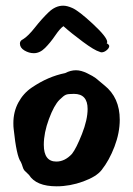

<svg xmlns="http://www.w3.org/2000/svg" viewBox="-20 -661 468 675"><path d="M27 -228Q27 -268 44.5 -300.5Q62 -333 91.5 -353Q121 -373 150 -385.5Q179 -398 209 -404Q228 -414 247 -414Q265 -414 286.5 -403.5Q308 -393 317 -386Q326 -379 347 -361Q401 -318 401 -240Q401 -194 382.5 -145.5Q364 -97 337 -63Q319 -40 272.5 -23Q226 -6 179 -6Q107 -6 82 -46Q70 -57 66 -61.5Q62 -66 59.5 -75Q57 -84 53 -92Q38 -112 28 -208Q27 -215 27 -228ZM50 -508Q50 -518 61 -523Q79 -534 103 -564.5Q127 -595 151 -618Q175 -641 202 -641Q216 -641 234 -633Q257 -623 307 -576.5Q357 -530 357 -513Q357 -511 355 -509Q364 -504 364 -499Q364 -492 355 -484.5Q346 -477 337 -477Q334 -477 330 -479Q312 -484 271.5 -514Q231 -544 203 -569Q191 -561 174 -536Q157 -511 138.5 -492.5Q120 -474 99 -474Q82 -474 66 -483.5Q50 -493 50 -508ZM134 -152Q134 -93 178 -93Q208 -93 233 -120Q248 -139 268 -189.5Q288 -240 288 -278Q288 -331 240 -331Q219 -331 212 -328Q204 -325 189 -310Q170 -291 152 -242.5Q134 -194 134 -152Z"/></svg>

Font: NaniFont Regular
Style: Regular
Weight: 400
Designer: Nanigashitei
Version: Version 1.036